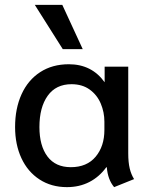

<svg xmlns="http://www.w3.org/2000/svg" viewBox="-20 -759 613 789"><path d="M42 -237Q42 -313 68.5 -371.5Q95 -430 145 -462.5Q195 -495 263 -495Q357 -495 410 -421V-485H507V-129Q507 -92 513 -67Q519 -42 531 -23L449 10Q423 -21 419 -71L417 -72Q388 -32 347 -11Q306 10 255 10Q191 10 142.5 -21.5Q94 -53 68 -109Q42 -165 42 -237ZM409 -225V-259Q409 -298 394 -333.5Q379 -369 348.5 -391Q318 -413 274 -413Q210 -413 176 -365.5Q142 -318 142 -237Q142 -160 175 -116Q208 -72 271 -72Q337 -72 373 -115Q409 -158 409 -225ZM123 -739H236L320 -557H238Z"/></svg>

Font: Niramit Medium
Style: Regular
Weight: 500
Designer: Katatrad Aksorn Co.,Ltd.
Foundry: Cadson Demak Co.,Ltd.
Version: Version 1.000; ttfautohint (v1.6)